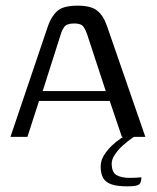

<svg xmlns="http://www.w3.org/2000/svg" viewBox="-20 -484 554 679"><path d="M17 0 150 -393Q162 -427 183 -445.5Q204 -464 255 -464Q301 -464 323 -447Q345 -430 358 -393L494 0H411L368 -127H118L77 0ZM131 -162H354L288 -363Q283 -378 275 -389.5Q267 -401 243 -401Q216 -401 207.5 -389Q199 -377 195 -363ZM430 175Q397 175 376 168.5Q355 162 345.5 146.5Q336 131 336 105Q336 84 347.5 65.5Q359 47 374.5 32Q390 17 406.5 6Q423 -5 433 -10H472Q464 -7 448.5 3.5Q433 14 416 29Q399 44 387 61.5Q375 79 375 94Q375 126 392.5 135.5Q410 145 438 145Q451 145 459.5 144.5Q468 144 473 143.5Q478 143 480 143Q480 154 477 161.5Q474 169 463.5 172Q453 175 430 175Z"/></svg>

Font: Genos Thin
Style: Regular
Weight: 400
Version: Version 1.010